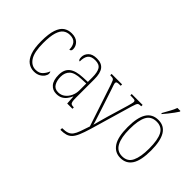

<svg xmlns="http://www.w3.org/2000/svg" viewBox="-136 -1246 1966 1966"><g transform="rotate(45 847.0 -263.0)"><path d="M220 10Q172 10 134.5 -16.5Q97 -43 75 -102.5Q53 -162 53 -263Q53 -370 74 -431Q95 -492 132 -517Q169 -542 219 -542Q279 -542 311 -510.5Q343 -479 343 -436Q343 -420 335.5 -413Q328 -406 318 -406Q318 -457 294.5 -487Q271 -517 217 -517Q176 -517 145.5 -494.5Q115 -472 98 -417Q81 -362 81 -264Q81 -134 119 -74.5Q157 -15 220 -15Q270 -15 297.5 -45Q325 -75 338 -111Q346 -102 346 -84Q346 -66 331.5 -44Q317 -22 288.5 -6Q260 10 220 10Z M543 10Q490 10 456.5 -28.5Q423 -67 423 -146Q423 -224 470.5 -261.5Q518 -299 617 -303L686 -306V-371Q686 -446 664 -481.5Q642 -517 583 -517Q527 -517 503 -487.5Q479 -458 479 -395Q458 -395 458 -439Q458 -479 488.5 -510.5Q519 -542 583 -542Q651 -542 682.5 -501.5Q714 -461 714 -372V-105Q714 -68 718 -50Q722 -32 733 -26Q744 -20 765 -20H769V0H693L687 -95H685Q673 -68 655 -44Q637 -20 610 -5Q583 10 543 10ZM546 -15Q587 -15 618.5 -39Q650 -63 668 -101.5Q686 -140 686 -185V-283L616 -280Q525 -277 488 -242Q451 -207 451 -146Q451 -90 473.5 -52.5Q496 -15 546 -15Z M834 215Q881 215 909.5 204.5Q938 194 955.5 170Q973 146 988 104.5Q1003 63 1023 2L870 -458Q861 -485 854.5 -497.5Q848 -510 837 -513Q826 -516 802 -516H800V-536H952V-516H943Q909 -516 899.5 -511.5Q890 -507 890 -495Q890 -486 896 -468Q902 -450 913 -418L978 -221Q996 -164 1012.5 -114.5Q1029 -65 1036 -36Q1043 -65 1054.5 -104Q1066 -143 1079 -192L1148 -424Q1154 -447 1159 -465.5Q1164 -484 1164 -494Q1164 -505 1156.5 -510.5Q1149 -516 1115 -516H1091V-536H1249V-516H1245Q1224 -516 1213.5 -511.5Q1203 -507 1196.5 -491.5Q1190 -476 1180 -443L1046 16Q1025 86 1006 130.5Q987 175 964.5 198.5Q942 222 911 231Q880 240 835 240H834Z M1471 10Q1391 10 1346 -57Q1301 -124 1301 -267Q1301 -406 1343.5 -474Q1386 -542 1474 -542Q1641 -542 1641 -267Q1641 -123 1598 -56.5Q1555 10 1471 10ZM1472 -15Q1550 -15 1581.5 -81Q1613 -147 1613 -267Q1613 -393 1581 -455Q1549 -517 1473 -517Q1394 -517 1361.5 -454.5Q1329 -392 1329 -267Q1329 -145 1363.5 -80Q1398 -15 1472 -15ZM1448 -619Q1470 -659 1490.5 -695.5Q1511 -732 1523 -766H1567V-756Q1557 -739 1537 -712Q1517 -685 1494.5 -656.5Q1472 -628 1452 -606H1448Z"/></g></svg>

Font: Noto Serif Condensed Thin
Style: Regular
Weight: 100
Width: 3
Designer: Monotype Design Team
Foundry: Monotype Imaging Inc.
Version: Version 2.013; ttfautohint (v1.8.4.7-5d5b)